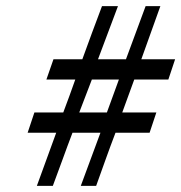

<svg xmlns="http://www.w3.org/2000/svg" viewBox="-20 -619 590 625"><path d="M417 -360H528L550 -426H440L502 -599H454C432 -541 412 -484 390 -426H299L364 -599H312C290 -541 269 -484 248 -426H154L131 -360H225C212 -323 200 -290 186 -253H92L70 -187H163L100 -14H152C174 -72 193 -127 216 -187H307L243 -14H293C314 -72 333 -127 356 -187H467L489 -253H378ZM328 -253H238C252 -290 265 -323 279 -360H367Z"/></svg>

Font: Libertinus Serif
Style: Bold Italic
Weight: 700
Italic angle: -12°
Designer: Philipp H. Poll, Khaled Hosny
Foundry: Caleb Maclennan
Version: Version 7.050;RELEASE